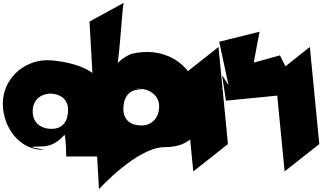

<svg xmlns="http://www.w3.org/2000/svg" viewBox="-25 -1022 2285 1362"><path d="M-5 -288C-5 -119 112 41 281 41H264C343 41 95 17 264 17C343 17 389 -18 432 -65C443 -58 445 88 445 88H681L694 -394C694 -555 383 -597 305 -595C136 -591 -5 -457 -5 -288ZM207 -232C207 -312 262 -358 338 -358C406 -354 458 -317 458 -242C458 -163 420 -108 342 -108C261 -108 207 -153 207 -232Z M610 -869 677 320C677 320 947 22 1142 22C1367 22 1434 -134 1385 -359C1329 -584 1129 -695 904 -639C784 -583 776 -521 788 -488C818 -488 842 -994 853 -1002ZM850 -250C850 -330 890 -386 962 -386C1034 -386 890 -392 962 -392C1034 -392 1104 -347 1104 -267C1104 -188 1054 -132 978 -132C902 -132 850 -171 850 -250Z M1279 -494 1346 194 1592 0 1525 -689Z M1530 -726 1596 -418 1550 -489 1578 -308 2097 -359 1961 -629 1775 -578 1816 -797Z M1927 -494 1994 194 2240 0 2173 -689Z"/></svg>

Font: Chaingun
Style: Regular
Weight: 400
Version: Version 0.91